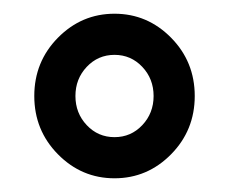

<svg xmlns="http://www.w3.org/2000/svg" viewBox="-20 -500 334 280"><path d="M64.5 -275Q30 -310 30 -360Q30 -410 64.5 -445Q99 -480 147 -480Q195 -480 229.5 -445Q264 -410 264 -360Q264 -310 229.5 -275Q195 -240 147 -240Q99 -240 64.5 -275ZM106.5 -402.5Q90 -385 90 -360Q90 -335 106.5 -317.5Q123 -300 147 -300Q171 -300 187.5 -317.5Q204 -335 204 -360Q204 -385 187.5 -402.5Q171 -420 147 -420Q123 -420 106.5 -402.5Z"/></svg>

Font: Glametrix
Style: Bold
Weight: 700
Designer: gluk
Foundry: gluk
Version: Version 0.40